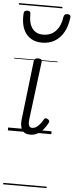

<svg xmlns="http://www.w3.org/2000/svg" viewBox="-76 -920 516 1330"><g transform="rotate(5 182.0 -255.0)"><path d="M157 16Q136 16 121.5 9Q107 2 98.5 -12.5Q90 -27 88 -47.5Q86 -68 90 -95L137 -496Q139 -506 145.5 -510.5Q152 -515 165 -515Q180 -515 186.5 -510Q193 -505 192 -495L142 -97Q139 -76 140 -61.5Q141 -47 147.5 -39.5Q154 -32 167 -32Q181 -32 193.5 -40Q206 -48 218.5 -63Q231 -78 242 -98Q246 -106 253 -106.5Q260 -107 268 -102Q277 -97 279.5 -91Q282 -85 278 -78Q266 -53 248 -31.5Q230 -10 207 3Q184 16 157 16ZM183 -626Q110 -626 71 -676Q32 -726 38 -818Q39 -827 44.5 -832.5Q50 -838 62 -838Q75 -838 80 -832.5Q85 -827 85 -818Q83 -753 109 -717.5Q135 -682 185 -682Q239 -682 273 -718Q307 -754 315 -817Q318 -828 323 -833Q328 -838 340 -838Q353 -838 359 -832.5Q365 -827 363 -817Q356 -756 332 -713.5Q308 -671 270 -648.5Q232 -626 183 -626ZM0 365H302V375H0ZM0 -20H302V0H0ZM0 -505H302V-500H0ZM0 -885H302V-875H0Z"/></g></svg>

Font: Playwrite GB S Guides
Style: Italic
Weight: 400
Italic angle: -7.01216°
Designer: Veronika Burian, José Scaglione
Foundry: TypeTogether
Version: Version 1.002